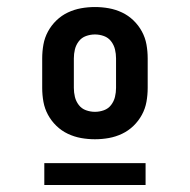

<svg xmlns="http://www.w3.org/2000/svg" viewBox="-20 -713 540 546"><path d="M250 -317Q230 -317 210.5 -320.5Q191 -324 173 -332.5Q155 -341 140.5 -355Q126 -369 116.5 -386.5Q107 -404 103.5 -423.5Q100 -443 100 -463V-547Q100 -567 103.5 -586.5Q107 -606 116.5 -623.5Q126 -641 140.5 -655Q155 -669 173 -677.5Q191 -686 210.5 -689.5Q230 -693 250 -693Q270 -693 289.5 -689.5Q309 -686 327 -677.5Q345 -669 359.5 -655Q374 -641 383.5 -623.5Q393 -606 396.5 -586.5Q400 -567 400 -547V-463Q400 -443 396.5 -423.5Q393 -404 383.5 -386.5Q374 -369 359.5 -355Q345 -341 327 -332.5Q309 -324 289.5 -320.5Q270 -317 250 -317ZM250 -395Q263 -395 275.5 -399.5Q288 -404 296 -414.5Q304 -425 307 -437.5Q310 -450 310 -463V-547Q310 -560 307 -572.5Q304 -585 296 -595.5Q288 -606 275.5 -610.5Q263 -615 250 -615Q237 -615 224.5 -610.5Q212 -606 204 -595.5Q196 -585 193 -572.5Q190 -560 190 -547V-463Q190 -450 193 -437.5Q196 -425 204 -414.5Q212 -404 224.5 -399.5Q237 -395 250 -395ZM106 -187V-249H394V-187Z"/></svg>

Font: Moesevka
Style: Bold
Weight: 700
Monospace: yes
Designer: Belleve Invis
Foundry: Belleve Invis
Version: Version 32.5.0; ttfautohint (v1.8.4)